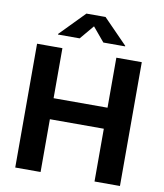

<svg xmlns="http://www.w3.org/2000/svg" viewBox="-100 -1030 947 1111"><g transform="rotate(10 373.5 -474.5)"><path d="M65.9 0V-727.5H214.8V-433.6H531.7V-727.5H681.2V0H531.7V-310.1H214.8V0ZM303.2 -800.8H175.8V-804.2L316.9 -948.7H429.2L570.3 -804.2V-800.8H442.4L373 -883.8Z"/></g></svg>

Font: Inter
Style: Bold
Weight: 700
Designer: Rasmus Andersson
Foundry: rsms
Version: Version 4.001;git-9221beed3